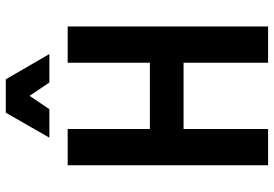

<svg xmlns="http://www.w3.org/2000/svg" viewBox="-161 -782 943 661"><g transform="rotate(-90 310.5 -451.5)"><path d="M72 0V-690H197V-407H425V-690H550V0H425V-291H197V0ZM167 -753 253 -903H368L455 -753H357L311 -821L265 -753Z"/></g></svg>

Font: Radio Canada Condensed SemiBold
Style: Regular
Weight: 600
Width: 3
Designer: Charles Daoud, Etienne Aubert Bonn, Alexandre Saumier Demers, Jacques Le Bailly
Foundry: Radio-Canada
Version: Version 2.104; ttfautohint (v1.8.4.7-5d5b);gftools[0.9.28.de